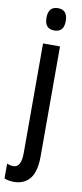

<svg xmlns="http://www.w3.org/2000/svg" viewBox="-124 -782 452 1059"><g transform="rotate(10 102.0 -253.0)"><path d="M57 -683Q57 -746 111 -746Q165 -746 165 -683Q165 -621 111 -621Q57 -621 57 -683ZM38 240Q6 240 -17 230V147Q2 155 19 155Q63 155 63 74V-540H158V75Q158 160 127 199.5Q96 239 38 240Z"/></g></svg>

Font: Noto Sans ExtraCondensed Medium
Style: Regular
Weight: 500
Width: 2
Designer: Monotype Design Team
Foundry: Monotype Imaging Inc.
Version: Version 2.013; ttfautohint (v1.8.4.7-5d5b)